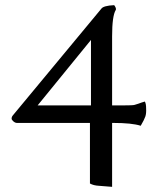

<svg xmlns="http://www.w3.org/2000/svg" viewBox="-20 -713 617 745"><path d="M333 -304V-558L126 -304ZM419 -236H415V12Q407 11 390 10Q373 9 365 8Q343 7 329 -1V-236H46Q39 -236 32 -242Q25 -248 25 -253Q25 -258 28 -263L373 -679Q381 -691 423 -693Q430 -684 430 -677L429 -674Q415 -651 415 -572V-304H457Q496 -304 502 -306Q508 -308 518 -311Q528 -315 542 -319Q547 -311 547 -292Q548 -273 544 -261Q540 -249 526 -225Q492 -236 419 -236Z"/></svg>

Font: Lusitana
Style: Regular
Weight: 400
Designer: Ana Paula Megda
Foundry: Ana Paula Megda
Version: Version 1.001; ttfautohint (v1.4.1)